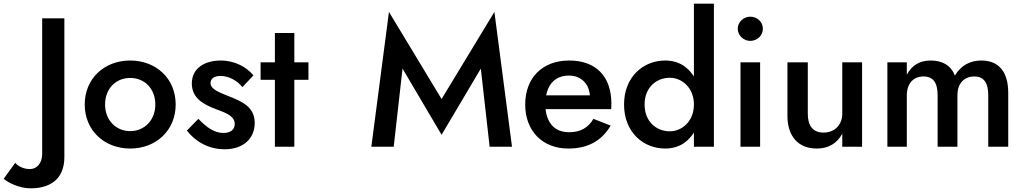

<svg xmlns="http://www.w3.org/2000/svg" viewBox="-152 -800 5586 1047"><path d="M-69 88 -132 175C-107 196 -48 227 15 227C121 227 199 177 199 57V-700H78V36C78 99 42 122 11 122C-22 122 -52 108 -69 88Z M310 -230C310 -89 417 10 558 10C699 10 806 -89 806 -230C806 -372 699 -470 558 -470C417 -470 310 -372 310 -230ZM421 -230C421 -317 480 -375 558 -375C636 -375 695 -317 695 -230C695 -145 636 -85 558 -85C480 -85 421 -145 421 -230Z M930 -152 867 -88C907 -36 977 14 1073 14C1173 14 1237 -43 1237 -130C1237 -213 1174 -245 1096 -275C1041 -297 996 -314 996 -347C996 -372 1018 -386 1050 -386C1095 -386 1141 -361 1170 -325L1230 -389C1193 -434 1128 -470 1052 -470C967 -470 894 -430 894 -345C894 -262 962 -229 1025 -205C1086 -183 1128 -165 1128 -124C1128 -93 1105 -75 1066 -75C1019 -75 976 -103 930 -152Z M1269 -460V-365H1347V0H1453V-365H1530V-460H1453V-620H1347V-460Z M2043 -426 2256 -65 2470 -426 2518 0H2640L2544 -735L2256 -260L1969 -735L1873 0H1995Z M2947 10C3054 10 3129 -32 3178 -115L3084 -152C3056 -103 3012 -79 2952 -79C2896 -79 2857 -103 2837 -150C2830 -166 2825 -184 2823 -205H3181C3181 -210 3182 -224 3182 -235C3182 -383 3098 -470 2952 -470C2806 -470 2712 -376 2712 -230C2712 -86 2806 10 2947 10ZM2826 -280C2829 -294 2833 -307 2838 -318C2858 -363 2896 -388 2951 -388C2996 -388 3031 -367 3051 -331C3058 -316 3063 -299 3065 -280Z M3632 -780V-383C3617 -407 3598 -426 3577 -441C3548 -460 3514 -470 3475 -470C3356 -470 3251 -381 3251 -230C3251 -79 3356 10 3475 10C3514 10 3548 0 3577 -19C3598 -34 3617 -53 3632 -77V0H3741V-780ZM3363 -230C3363 -323 3427 -376 3501 -376C3564 -376 3632 -324 3632 -230C3632 -136 3564 -84 3501 -84C3427 -84 3363 -137 3363 -230Z M3871 -643C3871 -607 3903 -577 3939 -577C3978 -577 4008 -607 4008 -643C4008 -680 3978 -709 3939 -709C3903 -709 3871 -680 3871 -643ZM3886 -460V0H3993V-460Z M4253 -180V-460H4142V-168C4142 -59 4199 10 4302 10C4366 10 4412 -18 4441 -71V0H4549V-460H4441V-180C4441 -119 4399 -77 4339 -77C4280 -77 4253 -115 4253 -180Z M5346 -293C5346 -406 5297 -470 5199 -470C5138 -470 5088 -443 5055 -388C5035 -441 4990 -470 4923 -470C4863 -470 4821 -444 4793 -393V-460H4687V0H4793V-280C4793 -346 4830 -383 4884 -383C4937 -383 4961 -349 4961 -280V0H5069V-280C5069 -346 5106 -383 5161 -383C5213 -383 5237 -349 5237 -280V0H5346Z"/></svg>

Font: Jost Medium
Style: Regular
Weight: 500
Version: Version 3.710